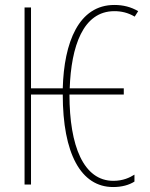

<svg xmlns="http://www.w3.org/2000/svg" viewBox="-20 -744 603 774"><path d="M436 10C471 10 500 2 522 -12V-40C503 -28 476 -15 437 -15C317 -15 260 -155 260 -363H479V-388H261C267 -556 314 -699 441 -699C469 -699 496 -693 523 -677L537 -699C508 -716 477 -724 441 -724C297 -724 238 -573 233 -388H105V-714H79V0H105V-363H233C233 -125 306 10 436 10Z"/></svg>

Font: Noto Sans Mono SemiCondensed Thin
Style: Regular
Weight: 100
Width: 4
Designer: Monotype Design Team
Foundry: Monotype Imaging Inc.
Version: Version 2.014